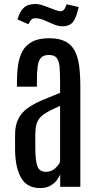

<svg xmlns="http://www.w3.org/2000/svg" viewBox="-20 -932 480 958"><path d="M180.7 6.3C199.9 6.3 216.3 2.6 230 -4.9C243.7 -12.4 254.7 -21.6 263.2 -32.5C271.6 -43.4 277.3 -53.7 280.3 -63.5V0H380.9V-498.5C380.9 -537.9 378.9 -572.7 375 -602.8C371.1 -632.9 363.7 -658.2 352.8 -678.7C341.9 -699.2 326.3 -714.8 305.9 -725.3C285.6 -735.9 258.8 -741.2 225.6 -741.2C190.8 -741.2 162.7 -735.6 141.4 -724.4C120 -713.1 103.8 -697.6 92.8 -677.7C81.7 -657.9 74.2 -634.5 70.3 -607.7C66.4 -580.8 64.5 -551.8 64.5 -520.5V-499.5H164.1V-524.9C164.1 -556.2 165.4 -581.5 168 -601.1C170.6 -620.6 176.2 -634.9 184.8 -644C193.4 -653.2 206.4 -657.7 223.6 -657.7C241.2 -657.7 254 -653.2 262 -644C269.9 -634.9 274.9 -620.7 276.9 -601.3C278.8 -581.9 279.8 -556.6 279.8 -525.4V-468.8C247.2 -455.7 217.3 -443.4 189.9 -431.9C162.6 -420.3 138.8 -407.4 118.7 -393.1C98.5 -378.7 82.8 -360.9 71.8 -339.6C60.7 -318.3 55.2 -291.5 55.2 -259.3V-188C55.5 -127.1 65.4 -79.5 85 -45.2C104.5 -10.8 136.4 6.3 180.7 6.3ZM209 -74.7C188.2 -74.7 174.2 -83.7 167 -101.8C159.8 -119.9 156.2 -149.6 156.2 -190.9V-258.8C156.2 -279.6 158 -296.9 161.6 -310.5C165.2 -324.2 171.5 -335.9 180.4 -345.7C189.4 -355.5 201.9 -364.8 218 -373.8C234.1 -382.7 254.7 -392.7 279.8 -403.8V-125C275.6 -113.9 267.1 -102.8 254.4 -91.6C241.7 -80.3 226.6 -74.7 209 -74.7ZM292 -800.8C310.5 -800.8 325.8 -805.7 337.6 -815.4C349.5 -825.2 359.7 -846.4 368.2 -878.9L372.6 -897L312.5 -910.6C307.3 -896 302.6 -886.7 298.3 -882.8C294.1 -878.9 289.7 -876.6 285.2 -876H283.2C275.1 -876 263.4 -879 248.3 -885C233.2 -891 217.2 -897.1 200.4 -903.1C183.7 -909.1 168.6 -912.1 155.3 -912.1C142.9 -912.1 131.3 -910.2 120.4 -906.5C109.5 -902.8 99.5 -895.4 90.6 -884.5C81.6 -873.6 73.9 -857.1 67.4 -835L121.6 -811C126.1 -819.5 130.1 -826.1 133.5 -830.8C137 -835.5 141.3 -838.5 146.5 -839.8C148.8 -840.5 152.5 -840.8 157.7 -840.8C171.4 -840.8 185.8 -837.5 200.9 -830.8C216.1 -824.1 231.4 -817.5 247.1 -810.8C262.7 -804.1 277.7 -800.8 292 -800.8Z"/></svg>

Font: Antonio
Style: Regular
Weight: 400
Designer: Vernon Adams
Foundry: Vernon Adams
Version: Version 1.002